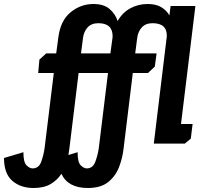

<svg xmlns="http://www.w3.org/2000/svg" viewBox="-183 -718 1017 960"><path d="M794 -688 722 -98H780L771 -25L741 0H586L651 -536Q653 -602 580 -602Q545 -602 526 -581Q507 -560 503 -528L493 -451H600L591 -385L557 -353H481L435 24Q430 70 413 115.5Q396 161 359 191.5Q322 222 256 222Q157 222 124 151Q104 182 70.5 202Q37 222 -15 222Q-80 222 -121.5 186Q-163 150 -163 72L-66 43Q-66 93 -50.5 108.5Q-35 124 -20 124Q12 124 24 88.5Q36 53 40 22L86 -353H8L14 -420L48 -451H98L109 -533Q120 -616 170.5 -657Q221 -698 284 -698Q336 -698 365 -673Q394 -648 405 -613Q430 -656 469.5 -677Q509 -698 555 -698Q597 -698 623.5 -682Q650 -666 664 -641L670 -688ZM369 -451 380 -533V-537Q380 -602 309 -602Q274 -602 255 -581Q236 -560 232 -528L222 -451ZM164 24 159 57 205 43Q205 93 220.5 108.5Q236 124 251 124Q282 124 294.5 88.5Q307 53 311 22L357 -353H210Z"/></svg>

Font: Zilla Slab
Style: Bold Italic
Weight: 700
Italic angle: -6°
Designer: Typotheque.com
Foundry: Typotheque type foundry
Version: Version 1.1; 2017; ttfautohint (v1.6)